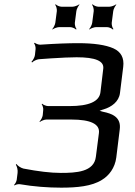

<svg xmlns="http://www.w3.org/2000/svg" viewBox="-20 -855 620 885"><path d="M458 -351C494 -362 528 -386 533 -426L548 -547C553 -588 538 -616 503 -632C467 -648 413 -656 340 -656C297 -656 238 -654 165 -649C157 -649 144 -654 140 -658L137 -655C141 -651 145 -638 144 -629L141 -601C140 -591 131 -576 125 -570L128 -567C133 -573 149 -581 159 -582L215 -586C264 -589 304 -591 333 -591C420 -591 460 -574 456 -539L443 -430C438 -387 390 -366 300 -366H202C193 -366 179 -372 174 -377L172 -375C176 -370 181 -355 179 -346L177 -324C176 -315 168 -300 162 -295L164 -293C170 -298 185 -304 194 -304H309C398 -304 441 -283 436 -242L422 -133C414 -62 331 -58 260 -58C213 -58 156 -65 88 -78C76 -81 61 -91 56 -99L53 -96C58 -89 63 -71 61 -58L57 -26C56 -19 50 -7 45 -3L47 0C51 -4 64 -7 71 -6C135 5 200 10 262 10C334 10 403 4 450 -26C482 -45 510 -81 516 -129L532 -259C539 -314 499 -331 454 -340C446 -342 436 -346 429 -346L430 -342C436 -342 449 -349 458 -351ZM325 -750 332 -804C333 -813 341 -828 346 -833L345 -835C339 -830 323 -824 314 -824H264C255 -824 241 -830 237 -835L234 -833C239 -828 243 -813 242 -804L235 -750C234 -741 226 -726 221 -721L222 -719C228 -724 244 -730 253 -730H303C312 -730 326 -724 330 -719L333 -721C328 -726 324 -741 325 -750ZM495 -750 502 -804C503 -813 511 -828 516 -833L515 -835C509 -830 493 -824 484 -824H434C425 -824 411 -830 407 -835L404 -833C409 -828 413 -813 412 -804L405 -750C404 -741 396 -726 391 -721L392 -719C398 -724 414 -730 423 -730H473C482 -730 496 -724 500 -719L503 -721C498 -726 494 -741 495 -750Z"/></svg>

Font: Gamestation Storm Oblique 
Style: Italic
Weight: 400
Designer: Jonas Hecksher
Foundry: Jonas Hecksher, Playtypeª, e-types AS
Version: Version 1.003